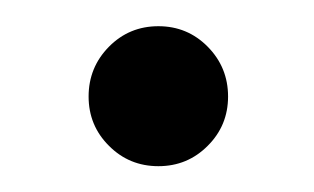

<svg xmlns="http://www.w3.org/2000/svg" viewBox="-20 -339 242 148"><path d="M48.3 -264.6Q48.3 -287.1 64 -303Q79.6 -318.8 102.1 -318.8Q124.5 -318.8 140.1 -303Q155.8 -287.1 155.8 -264.6Q155.8 -242.2 140.1 -226.6Q124.5 -210.9 102.1 -210.9Q79.6 -210.9 64 -226.6Q48.3 -242.2 48.3 -264.6Z"/></svg>

Font: Reddit Sans Vanilla Light
Style: Italic
Weight: 300
Italic angle: -11.25°
Designer: Stephen Hutchings
Version: Version 1.013